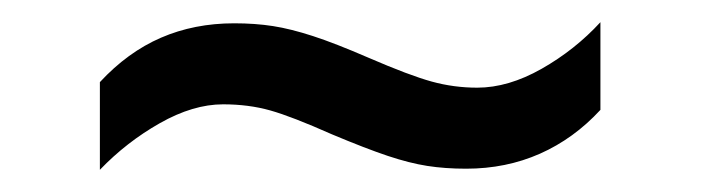

<svg xmlns="http://www.w3.org/2000/svg" viewBox="-20 -409 632 173"><path d="M70 -335Q95 -362 125 -375Q155 -388 191 -388Q210 -388 226 -385.5Q242 -383 262 -376.5Q282 -370 312 -357Q349 -341 369 -335.5Q389 -330 410 -330Q438 -330 468 -347Q498 -364 521 -389V-310Q497 -284 466.5 -270.5Q436 -257 400 -257Q381 -257 365 -259.5Q349 -262 329.5 -268.5Q310 -275 279 -288Q243 -304 223.5 -309.5Q204 -315 181 -315Q154 -315 124 -298Q94 -281 70 -256Z"/></svg>

Font: hexgurmukhi15
Style: Book
Weight: 400
Designer: Jelle Bosma - Monotype Design Team
Foundry: Monotype Imaging Inc.
Version: Version 2.003